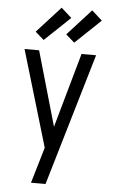

<svg xmlns="http://www.w3.org/2000/svg" viewBox="-63 -1023 627 1064"><g transform="rotate(5 250.0 -490.5)"><path d="M151 0Q160 -30 169 -60.5Q178 -91 187 -121L210 -200L51 -735H132L251 -320L368 -735H449L232 0ZM322 -794 274 -836 406 -981 464 -929ZM152 -794 104 -836 236 -981 294 -929Z"/></g></svg>

Font: Iosevka Fuck
Style: Regular
Weight: 400
Monospace: yes
Designer: Belleve Invis
Foundry: Belleve Invis
Version: Version 28.0.7; ttfautohint (v1.8.3)